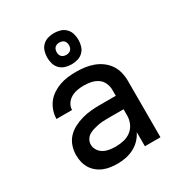

<svg xmlns="http://www.w3.org/2000/svg" viewBox="-181 -891 961 1025"><g transform="rotate(-30 300.0 -379.0)"><path d="M247 8Q226 8 204.5 5Q183 2 163 -6Q143 -14 126 -28Q109 -42 98 -60Q87 -78 82 -99Q77 -120 77 -142Q77 -170 86 -197Q95 -224 114 -244.5Q133 -265 158.5 -278Q184 -291 211 -298.5Q238 -306 265.5 -308.5Q293 -311 321 -311H419V-348Q419 -370 409.5 -390.5Q400 -411 382 -423Q364 -435 342 -439.5Q320 -444 298 -444Q278 -444 258 -440.5Q238 -437 220 -427Q202 -417 190.5 -399.5Q179 -382 179 -362H83Q83 -387 91.5 -412Q100 -437 115.5 -457Q131 -477 152.5 -491Q174 -505 198 -513.5Q222 -522 247.5 -525Q273 -528 298 -528Q325 -528 351.5 -524.5Q378 -521 403 -512Q428 -503 450 -487Q472 -471 487 -449Q502 -427 508.5 -401Q515 -375 515 -348V0H419V-87Q407 -63 389 -44.5Q371 -26 347.5 -14Q324 -2 298.5 3Q273 8 247 8ZM284 -76Q309 -76 333.5 -81.5Q358 -87 378 -102Q398 -117 408.5 -140.5Q419 -164 419 -189V-228H321Q306 -228 290.5 -227Q275 -226 260 -223Q245 -220 230 -215.5Q215 -211 202 -203Q189 -195 181 -181Q173 -167 173 -152Q173 -133 183.5 -116.5Q194 -100 210.5 -91Q227 -82 246 -79Q265 -76 284 -76ZM300 -574Q281 -574 262 -579.5Q243 -585 229 -599Q215 -613 209.5 -632Q204 -651 204 -670Q204 -689 209.5 -708Q215 -727 229 -741Q243 -755 262 -760.5Q281 -766 300 -766Q319 -766 338 -760.5Q357 -755 371 -741Q385 -727 390.5 -708Q396 -689 396 -670Q396 -651 390.5 -632Q385 -613 371 -599Q357 -585 338 -579.5Q319 -574 300 -574ZM300 -632Q308 -632 315.5 -634.5Q323 -637 328 -642Q333 -647 335.5 -654.5Q338 -662 338 -670Q338 -678 335.5 -685.5Q333 -693 328 -698Q323 -703 315.5 -705.5Q308 -708 300 -708Q292 -708 284.5 -705.5Q277 -703 272 -698Q267 -693 264.5 -685.5Q262 -678 262 -670Q262 -662 264.5 -654.5Q267 -647 272 -642Q277 -637 284.5 -634.5Q292 -632 300 -632Z"/></g></svg>

Font: Iosevka Aile Medium
Style: Regular
Weight: 500
Designer: Belleve Invis
Foundry: Belleve Invis
Version: Version 27.3.5; ttfautohint (v1.8.4)